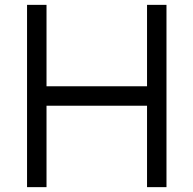

<svg xmlns="http://www.w3.org/2000/svg" viewBox="-20 -770 796 790"><path d="M585 -750H665V0H585V-335H171.4V0H91.3V-750H171.4V-415H585Z"/></svg>

Font: Now
Style: Regular
Weight: 400
Designer: Alfredo Marco Pradil
Foundry: Alfredo Marco Pradil
Version: Version 1.002;PS 001.002;hotconv 1.0.88;makeotf.lib2.5.64775